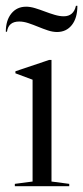

<svg xmlns="http://www.w3.org/2000/svg" viewBox="-26 -640 286 660"><path d="M212 -8V0H25V-8L86 -16V-366L27 -388V-395L143 -434H151V-16ZM-6 -531Q-6 -570 13 -593.5Q32 -617 64 -617Q78 -617 94.5 -612Q111 -607 128 -600.5Q145 -594 162 -589Q179 -584 193 -584Q227 -584 235 -620H240Q240 -578 221 -554Q202 -530 170 -530Q155 -530 138.5 -535.5Q122 -541 105 -548Q88 -555 71.5 -560.5Q55 -566 40 -566Q3 -566 -2 -531Z"/></svg>

Font: Libre Caslon Display
Style: Regular
Weight: 400
Designer: Pablo Impallari, Rodrigo Fuenzalida
Foundry: Pablo Impallari, Rodrigo Fuenzalida
Version: Version 1.002; ttfautohint (v1.5)